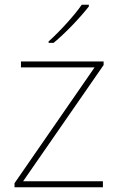

<svg xmlns="http://www.w3.org/2000/svg" viewBox="-20 -786 496 806"><path d="M353 -759V-766H323C294 -723 229 -652 184 -612V-606H205C258 -650 318 -714 353 -759ZM412 0V-25H77L415 -513V-528H68V-503H377L41 -17V0Z"/></svg>

Font: Noto Kufi Arabic Thin
Style: Regular
Weight: 100
Designer: Monotype Design Team, David Williams, Khaled Hosny
Foundry: Google LLC
Version: Version 2.109